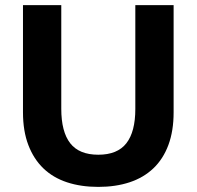

<svg xmlns="http://www.w3.org/2000/svg" viewBox="-20 -720 770 752"><path d="M365 12Q297 12 242.5 -6Q188 -24 150 -60.5Q112 -97 91 -152Q70 -207 70 -280V-700H220V-294Q220 -204 255 -159Q290 -114 365 -114Q440 -114 475 -159Q510 -204 510 -293V-700H660V-280Q660 -207 639.5 -152Q619 -97 580.5 -60.5Q542 -24 487.5 -6Q433 12 365 12Z"/></svg>

Font: Golos Text DemiBold
Style: Regular
Weight: 600
Designer: A.Korolkova, Vitaly Kuzmin
Foundry: ParaType Ltd
Version: Version 2.002